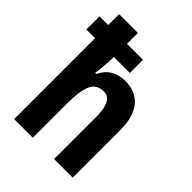

<svg xmlns="http://www.w3.org/2000/svg" viewBox="-218 -922 983 983"><g transform="rotate(45 273.0 -431.0)"><path d="M197 -811V-732H313V-637H197Q197 -599 193.5 -565.5Q190 -532 187 -512H195Q214 -552 247.5 -572Q281 -592 325 -592Q401 -592 443 -542.5Q485 -493 485 -395V-51H350V-359Q350 -476 286 -476Q236 -476 216 -434.5Q196 -393 196 -298V-51H61V-637H-2V-732H61V-811Z"/></g></svg>

Font: Noto Sans Tamil UI Condensed
Style: Bold
Weight: 700
Width: 3
Designer: Jelle Bosma - Monotype Design Team
Foundry: Monotype Imaging Inc.
Version: Version 2.004; ttfautohint (v1.8.4.7-5d5b)